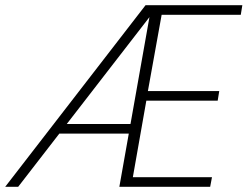

<svg xmlns="http://www.w3.org/2000/svg" viewBox="-30 -720 954 740"><path d="M-10 0 531 -700H904L898 -663H593L540 -369H815L809 -332H534L482 -37H787L780 0H430L546 -654L40 0ZM173 -205 199 -242H493L486 -205Z"/></svg>

Font: DM Sans 17pt ExtraLight
Style: Italic
Weight: 250
Italic angle: -10°
Version: Version 4.004;gftools[0.9.30]